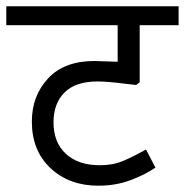

<svg xmlns="http://www.w3.org/2000/svg" viewBox="-50 -590 588 610"><path d="M120 -201.2Q120 -137.5 159.4 -101.2Q198.8 -65 267.5 -65Q308.8 -65 341.2 -78.8Q373.8 -92.5 413.8 -115L443.8 -57.5Q411.2 -35 364.4 -17.5Q317.5 0 262.5 0Q170 0 110.6 -55.6Q51.2 -111.2 51.2 -203.8Q51.2 -285 102.5 -340.6Q153.8 -396.2 250 -396.2L323.8 -393.8V-510H-30V-570H517.5V-510H393.8V-328.8L382.5 -320L348.8 -323.8Q291.2 -331.2 260 -331.2Q190 -331.2 155 -296.2Q120 -261.2 120 -201.2Z"/></svg>

Font: Cambay
Style: Regular
Weight: 400
Designer: Pooja Saxena
Foundry: Pooja Saxena
Version: Version 1.181;PS 001.181;hotconv 1.0.70;makeotf.lib2.5.58329